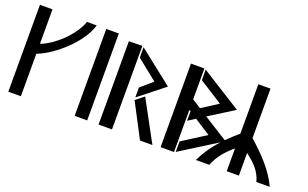

<svg xmlns="http://www.w3.org/2000/svg" viewBox="-92 -1311 2818 1754"><g transform="rotate(20 1317.0 -434.5)"><path d="M173 -525.2V-860H51.1V-15H173V-428.1L177.7 -429.9C335.8 -491.3 554.1 -685.1 602.9 -860H508.9C454.6 -709.7 292.9 -570.8 182.6 -528.8Z M818 -15V-860H696V-15Z M1240.9 -401.8 1161.1 -337.9 1333.8 -7.5H1454.6ZM1073.4 -718.2 1273.7 -557.7 1159.1 -458.9V-362.6L1405.5 -557.5L1073.1 -819.4ZM928.4 -825.1V-15H1058.8V-826.9Z M1747.7 -369.8 1904.7 -268.5 1676.6 -123.3 1676.3 -20.9 2070.5 -268.5 1827.4 -421 2070.5 -573.5 1676.3 -821.1 1676.6 -718.7 1904.7 -573.5 1747.7 -472.2 1661.9 -527.3V-827H1531.5V-15H1661.9L1662.2 -401.9L1662.3 -421C1663.2 -421 1676.5 -422 1676.5 -421L1676.3 -323.9Z M2174.3 -379.7 2171.6 -377.5C2054.5 -276.7 1946.6 -167.9 1874.4 -15H2005.1C2037.8 -102.3 2096.5 -168.9 2162.3 -226L2174.3 -236.3V-15H2292.5V-235.4L2304.2 -226.2C2373.8 -171.2 2439 -110.4 2462.4 -15H2592.6C2529.8 -152.6 2418 -267.8 2295.1 -377.5L2292.5 -379.8V-860.7L2174.3 -860Z"/></g></svg>

Font: Stormning
Style: Light
Weight: 400
Designer: Robert Jablonski, Mew Too
Foundry: Cannot Into Space Fonts
Version: Version 0.90